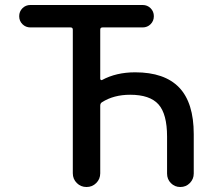

<svg xmlns="http://www.w3.org/2000/svg" viewBox="-20 -750 869 770"><path d="M102 -640Q83 -640 70 -653Q57 -666 57 -685Q57 -704 70 -717Q83 -730 102 -730H552Q571 -730 584 -717Q597 -704 597 -685Q597 -666 584 -653Q571 -640 552 -640H391Q382 -640 382 -631V-434Q382 -431 384.5 -429.5Q387 -428 389 -429Q446 -460 522 -460Q640 -460 698.5 -399Q757 -338 757 -212V-54Q757 -32 741.5 -16Q726 0 703 0Q681 0 665.5 -15.5Q650 -31 650 -54V-202Q650 -293 615.5 -331.5Q581 -370 502 -370Q436 -370 389 -340Q382 -336 382 -326V-55Q382 -32 366 -16Q350 0 327 0Q304 0 288 -16Q272 -32 272 -55V-631Q272 -640 263 -640Z"/></svg>

Font: Rounded Mplus 1c Medium
Style: Regular
Weight: 500
Version: Version 1.059.20150529